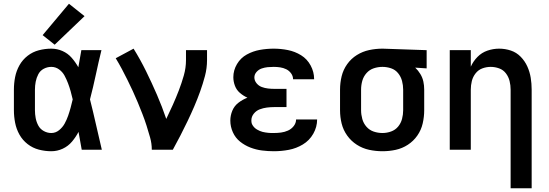

<svg xmlns="http://www.w3.org/2000/svg" viewBox="-20 -797 2920 1022"><path d="M253 8Q285 8 314 -5.5Q343 -19 363.5 -43.5Q384 -68 398 -95Q406 -48 415 0H522Q506 -67 491 -134Q476 -201 459 -268Q476 -333 490 -399Q504 -465 520 -530H413Q405 -485 397 -439Q382 -466 361.5 -489.5Q341 -513 312.5 -525.5Q284 -538 253 -538Q220 -538 187 -529.5Q154 -521 127 -500Q100 -479 83.5 -449.5Q67 -420 60.5 -387Q54 -354 54 -320V-210Q54 -177 60.5 -143.5Q67 -110 83.5 -80.5Q100 -51 127 -30Q154 -9 187 -0.5Q220 8 253 8ZM253 -89Q232 -89 213 -99.5Q194 -110 184 -128.5Q174 -147 170 -168Q166 -189 166 -210V-320Q166 -341 170 -362Q174 -383 184 -402Q194 -421 213 -431Q232 -441 253 -441Q276 -441 294.5 -427.5Q313 -414 323.5 -394.5Q334 -375 342 -354Q350 -333 356 -311.5Q362 -290 367 -268Q362 -246 356 -224Q350 -202 342.5 -180.5Q335 -159 324 -139Q313 -119 294.5 -104Q276 -89 253 -89ZM271 -559 430 -711 347 -777 207 -610Z M788 0H900Q921 -38 940.5 -76Q960 -114 978.5 -152.5Q997 -191 1014 -230.5Q1031 -270 1045.5 -310.5Q1060 -351 1071 -392.5Q1082 -434 1082 -477V-530H970V-477Q970 -436 958.5 -395.5Q947 -355 932 -316Q917 -277 900 -239Q883 -201 865 -164Q843 -229 815.5 -292.5Q788 -356 757.5 -418Q727 -480 691 -538L596 -487Q613 -459 628.5 -430Q644 -401 658.5 -371.5Q673 -342 687 -312Q701 -282 713.5 -251.5Q726 -221 738 -190.5Q750 -160 760 -128.5Q770 -97 779 -65Q788 -33 788 0Z M1438 8Q1478 8 1517.5 0.5Q1557 -7 1592 -28Q1627 -49 1647.5 -85Q1668 -121 1668 -161H1556Q1556 -142 1543.5 -126Q1531 -110 1513 -102Q1495 -94 1476 -91.5Q1457 -89 1438 -89Q1430 -89 1422.5 -89Q1415 -89 1407.5 -90Q1400 -91 1392.5 -92Q1385 -93 1377.5 -95Q1370 -97 1363 -100Q1356 -103 1349 -107Q1342 -111 1336.5 -116Q1331 -121 1326.5 -127.5Q1322 -134 1320 -140Q1318 -146 1318 -156Q1318 -176 1331 -192Q1344 -208 1362.5 -215Q1381 -222 1400.5 -224.5Q1420 -227 1440 -227H1505V-324H1440Q1423 -324 1406 -326Q1389 -328 1373 -334Q1357 -340 1345.5 -354Q1334 -368 1334 -385Q1334 -401 1345.5 -414Q1357 -427 1373 -432.5Q1389 -438 1405 -439.5Q1421 -441 1437 -441Q1454 -441 1471 -438.5Q1488 -436 1503.5 -428.5Q1519 -421 1529.5 -406.5Q1540 -392 1540 -375H1652V-377Q1652 -414 1633.5 -448.5Q1615 -483 1582.5 -503Q1550 -523 1512.5 -530.5Q1475 -538 1437 -538Q1400 -538 1363.5 -531.5Q1327 -525 1294 -507Q1261 -489 1241.5 -456Q1222 -423 1222 -386Q1222 -363 1230.5 -340.5Q1239 -318 1257 -302.5Q1275 -287 1297 -277Q1271 -267 1249 -250Q1227 -233 1216.5 -207.5Q1206 -182 1206 -155Q1206 -123 1219.5 -93Q1233 -63 1258 -43Q1283 -23 1313 -11.5Q1343 0 1374.5 4Q1406 8 1438 8Z M2016 8Q2052 8 2086.5 0.5Q2121 -7 2151 -26.5Q2181 -46 2201.5 -75.5Q2222 -105 2230 -140Q2238 -175 2238 -210V-320Q2238 -342 2233.5 -363Q2229 -384 2217.5 -403Q2206 -422 2190 -437L2251 -433V-530L2017 -538H2016Q1980 -538 1945 -530.5Q1910 -523 1879.5 -504Q1849 -485 1828 -455.5Q1807 -426 1798.5 -391Q1790 -356 1790 -320V-210Q1790 -174 1798.5 -139.5Q1807 -105 1828 -75.5Q1849 -46 1879.5 -26.5Q1910 -7 1945 0.5Q1980 8 2016 8ZM2016 -89Q1992 -89 1969.5 -96.5Q1947 -104 1931 -122Q1915 -140 1908.5 -163.5Q1902 -187 1902 -210V-320Q1902 -344 1908.5 -367Q1915 -390 1931 -408Q1947 -426 1969.5 -433.5Q1992 -441 2016 -441Q2039 -441 2061.5 -433.5Q2084 -426 2099 -407.5Q2114 -389 2120 -366Q2126 -343 2126 -320V-210Q2126 -187 2120 -164Q2114 -141 2099 -123Q2084 -105 2061.5 -97Q2039 -89 2016 -89Z M2698 205H2810V-320Q2810 -352 2805 -383Q2800 -414 2787 -443Q2774 -472 2751.5 -495Q2729 -518 2699 -528Q2669 -538 2637 -538Q2605 -538 2574.5 -527.5Q2544 -517 2521.5 -494Q2499 -471 2486 -442V-530H2374V0H2486V-320Q2486 -343 2491.5 -365.5Q2497 -388 2511.5 -406.5Q2526 -425 2547.5 -433Q2569 -441 2592 -441Q2615 -441 2637 -433Q2659 -425 2673 -406.5Q2687 -388 2692.5 -365.5Q2698 -343 2698 -320Z"/></svg>

Font: Iosevka Sparkle Semibold
Style: Regular
Weight: 600
Designer: Belleve Invis
Foundry: Belleve Invis
Version: Version 4.5.0; ttfautohint (v1.8.3)